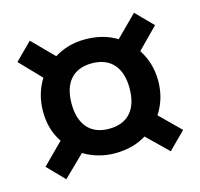

<svg xmlns="http://www.w3.org/2000/svg" viewBox="-82 -689 724 694"><g transform="rotate(-15 280.0 -342.0)"><path d="M497 -341C497 -386 485 -426 462 -461L538 -538L476 -601L398 -523C364 -544 324 -554 279 -554C236 -554 198 -543 164 -522L86 -601L23 -538L99 -459C77 -424 66 -384 66 -341C66 -296 77 -257 100 -223L23 -146L84 -83L163 -160C198 -139 237 -128 279 -128C324 -128 363 -138 397 -159L475 -83L538 -146L462 -221C485 -256 497 -296 497 -341ZM281 -219C210 -219 173 -265 173 -342C173 -419 210 -464 281 -464C352 -464 390 -419 390 -342C390 -263 352 -219 281 -219Z"/></g></svg>

Font: Fira Sans Medium
Style: Regular
Weight: 500
Designer: Carrois Corporate & Edenspiekermann AG
Foundry: Carrois Corporate GbR & Edenspiekermann AG
Version: Version 4.203